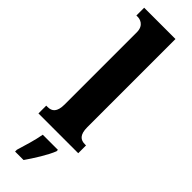

<svg xmlns="http://www.w3.org/2000/svg" viewBox="-328 -757 976 976"><g transform="rotate(45 159.5 -269.5)"><path d="M16 0H302V-56H294C263 -56 241 -71 241 -127V-760H16V-704H26C39 -704 78 -697 78 -645V-127C78 -71 56 -56 26 -56H16ZM69 208V221H130C160 178 201 113 217 71V61H108C101 104 81 169 69 208Z"/></g></svg>

Font: Noto Serif Georgian ExtraCondensed Black
Style: Regular
Weight: 900
Width: 2
Designer: Monotype Design Team, Akaki Razmadze
Foundry: Google LLC
Version: Version 2.003